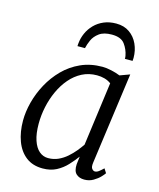

<svg xmlns="http://www.w3.org/2000/svg" viewBox="-119 -882 807 976"><g transform="rotate(15 284.0 -394.0)"><path d="M440 -86Q436.5 -61.5 444 -52.8Q451.5 -44 459 -44Q469 -44 479 -51.2Q489 -58.5 503 -72L517 -50Q513.5 -44 500 -29.5Q486.5 -15 465.2 -2.5Q444 10 418 10Q391 10 375 -5Q359 -20 361 -56L366 -97Q347.5 -72 324.5 -47.2Q301.5 -22.5 270.8 -6.2Q240 10 199 10Q146 10 110.8 -17.2Q75.5 -44.5 57.8 -92Q40 -139.5 40 -200Q40 -246 53.2 -297Q66.5 -348 92.5 -396Q118.5 -444 157 -483Q195.5 -522 246.5 -545Q297.5 -568 360.5 -568Q381 -568 407 -562.2Q433 -556.5 454 -548L506 -567ZM419 -497Q403.5 -508.5 384.5 -513.8Q365.5 -519 344.5 -519Q301.5 -519 266.2 -500.8Q231 -482.5 204 -451Q177 -419.5 158.5 -379Q140 -338.5 130.5 -293.8Q121 -249 121 -205Q121 -153 132.8 -118Q144.5 -83 165 -65.5Q185.5 -48 212 -48Q241 -48 265.5 -59.2Q290 -70.5 310.2 -88.2Q330.5 -106 346.5 -125.5Q362.5 -145 374 -162ZM209.5 -636.5Q209.5 -640.5 209.8 -644.5Q210 -648.5 210.5 -651.5Q213 -679.5 224.8 -705.8Q236.5 -732 257 -753Q277.5 -774 306 -786.2Q334.5 -798.5 371 -798.5Q412.5 -798.5 441.2 -778.2Q470 -758 485.2 -724.8Q500.5 -691.5 500.5 -652.5Q500.5 -650 500 -644.5Q499.5 -639 499.5 -636.5H459Q459 -640.5 459 -644.2Q459 -648 458 -652Q452 -684.5 432.2 -711.5Q412.5 -738.5 364 -738.5Q321.5 -738.5 297.8 -721Q274 -703.5 263.5 -679.8Q253 -656 249 -636.5Z"/></g></svg>

Font: Merriweather Light
Style: Italic
Weight: 300
Italic angle: -7.8°
Designer: Eben Sorkin
Foundry: Eben Sorkin
Version: Version 2.101